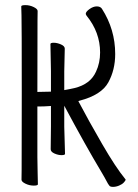

<svg xmlns="http://www.w3.org/2000/svg" viewBox="-20 -720 540 750"><path d="M231 -225 234 -119Q234 -114 220.5 -114Q207 -114 192.5 -120.5Q178 -127 178 -137L179 -226V-306Q152 -304 131 -304H126V-106Q126 -75 127 -46Q128 -17 128 0Q128 5 111.5 5Q95 5 79.5 -2.5Q64 -10 64 -18Q64 -30 64.5 -56Q65 -82 65 -356.5Q65 -631 64 -659L63 -695Q63 -700 79.5 -700Q96 -700 111.5 -692.5Q127 -685 127 -677Q127 -665 126.5 -639.5Q126 -614 126 -366V-361H131Q153 -361 179 -362V-442L177 -548Q177 -553 190 -553Q203 -553 218 -546.5Q233 -540 233 -530L231 -441V-368Q254 -372 271 -376Q333 -391 355 -440Q371 -474 371 -515Q371 -594 318 -659Q315 -664 315 -666Q315 -674 329.5 -684.5Q344 -695 358 -695Q372 -695 378 -686Q430 -605 430 -509Q430 -447 403 -398Q376 -349 292 -327L286 -325Q326 -249 379 -157.5Q432 -66 469 -21Q471 -19 471 -18Q470 -14 463.5 -7Q457 0 445 5Q433 10 421.5 10Q410 10 407 5Q402 -1 396.5 -12Q391 -23 375 -50Q315 -150 231 -307Z"/></svg>

Font: Moon Stars Kai HW Light
Style: Regular
Weight: 300
Designer: GuiWonder
Version: Version 1.101